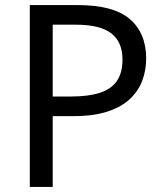

<svg xmlns="http://www.w3.org/2000/svg" viewBox="-20 -734 645 754"><path d="M286 -714Q426 -714 490 -659Q554 -604 554 -504Q554 -460 539.5 -419.5Q525 -379 492 -347Q459 -315 404 -296.5Q349 -278 269 -278H187V0H97V-714ZM278 -637H187V-355H259Q327 -355 372 -369.5Q417 -384 439 -416Q461 -448 461 -500Q461 -569 417 -603Q373 -637 278 -637Z"/></svg>

Font: gurmukhi25
Style: Book
Weight: 400
Designer: Jelle Bosma - Monotype Design Team
Foundry: Monotype Imaging Inc.
Version: Version 2.003